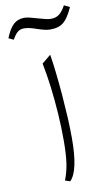

<svg xmlns="http://www.w3.org/2000/svg" viewBox="-152 -974 557 1030"><g transform="rotate(-10 127.0 -459.0)"><path d="M52.9 -898.1C29.5 -898.1 10.5 -891 -5.2 -877.1C-21 -863.3 -35.7 -839 -49.5 -804.8L-22.4 -791.9C-13.3 -808.6 -4.3 -821 5.2 -829.5C14.8 -838.1 26.7 -842.4 41.4 -842.4C52.4 -842.4 63.3 -841 74.8 -838.1C86.2 -835.2 97.6 -831.9 109.5 -827.6C121.4 -823.3 133.8 -820 146.2 -816.7C158.1 -813.3 170 -811.9 181.9 -811.9C211.9 -811.9 236.2 -819.5 253.8 -834.3C271.4 -849 288.1 -874.8 304.8 -912.4L274.3 -927.1C263.3 -906.7 251.9 -891.9 240 -882.4C228.1 -872.4 212.4 -867.6 193.3 -867.6C184.3 -867.6 173.8 -869 161.4 -872.4C148.6 -875.7 135.7 -879 122.9 -882.9C110 -886.7 97.1 -890 84.8 -893.3C72.4 -896.7 61.9 -898.1 52.9 -898.1ZM155.7 -678.6 107.6 -639C115.7 -598.6 122.9 -554.3 129 -506.2C134.8 -458.1 139.5 -409 142.9 -359C146.2 -309 147.6 -261 147.6 -214.8C147.6 -163.8 145.2 -122.4 140.5 -90C135.7 -57.6 127.6 -27.6 116.7 -0.5L143.8 8.6C176.7 -23.3 192.9 -98.6 192.9 -218.1C192.9 -249 191.9 -285.2 190 -327.6C187.6 -369.5 184.8 -412.9 181.4 -457.1C177.6 -501.4 173.3 -543.3 169 -582.4C164.8 -621.4 160 -653.3 155.7 -678.6Z"/></g></svg>

Font: Pinar Light
Style: Regular
Weight: 300
Designer: Amin Abedi
Version: Version 2.00;September 9, 2021;FontCreator 13.0.0.2683 64-bi